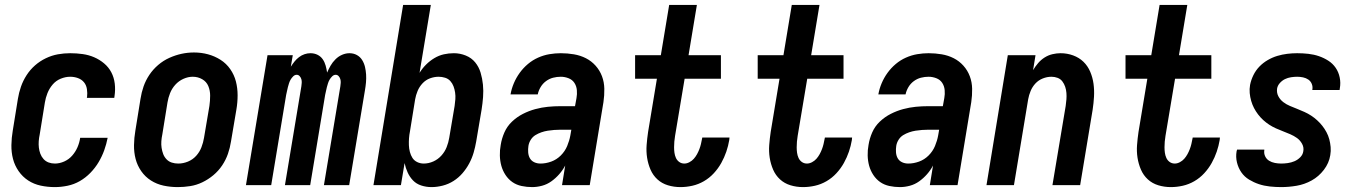

<svg xmlns="http://www.w3.org/2000/svg" viewBox="-20 -755 5540 783"><path d="M204 8Q174 8 146 2Q118 -4 95 -19Q72 -34 56 -57Q40 -80 33 -107Q26 -134 26.5 -163.5Q27 -193 32 -222L53 -352Q57 -377 65.5 -401.5Q74 -426 88.5 -448.5Q103 -471 123 -488.5Q143 -506 167 -517.5Q191 -529 216 -533.5Q241 -538 266 -538Q292 -538 317 -534.5Q342 -531 364 -521.5Q386 -512 404.5 -496.5Q423 -481 434 -460Q445 -439 448 -414Q451 -389 447 -363Q447 -361 446.5 -359.5Q446 -358 446 -356H334Q334 -357 334.5 -357.5Q335 -358 335 -359Q337 -375 334.5 -391.5Q332 -408 322.5 -419.5Q313 -431 298 -436.5Q283 -442 266 -442Q247 -442 227.5 -434Q208 -426 194.5 -410Q181 -394 173.5 -375Q166 -356 163 -337L142 -207Q139 -193 138 -179.5Q137 -166 138.5 -153Q140 -140 144.5 -128Q149 -116 157.5 -106.5Q166 -97 178 -92.5Q190 -88 204 -88Q223 -88 242 -96.5Q261 -105 274.5 -120.5Q288 -136 296 -154.5Q304 -173 307 -193H419Q414 -167 405 -142Q396 -117 382 -93.5Q368 -70 348.5 -50Q329 -30 305.5 -16.5Q282 -3 255.5 2.5Q229 8 204 8Z M705 8Q675 8 647 2Q619 -4 595.5 -19Q572 -34 556 -57Q540 -80 533 -107Q526 -134 526.5 -163.5Q527 -193 532 -222L553 -352Q557 -378 565.5 -402.5Q574 -427 589 -449.5Q604 -472 625 -490Q646 -508 670.5 -519Q695 -530 720 -535.5Q745 -541 771 -541Q801 -541 828.5 -533.5Q856 -526 879.5 -511Q903 -496 919 -473Q935 -450 942 -423Q949 -396 949 -366.5Q949 -337 944 -308L922 -178Q918 -152 909.5 -127.5Q901 -103 886 -80.5Q871 -58 850 -40.5Q829 -23 805 -11.5Q781 0 755.5 4Q730 8 705 8ZM707 -88Q727 -88 746.5 -96Q766 -104 780 -119.5Q794 -135 801.5 -154.5Q809 -174 812 -193L834 -323Q837 -344 837 -365Q837 -386 829.5 -404Q822 -422 804.5 -432Q787 -442 766 -442Q747 -442 728 -433.5Q709 -425 695 -409.5Q681 -394 673.5 -375Q666 -356 663 -337L642 -207Q639 -193 638 -179Q637 -165 639 -152Q641 -139 645.5 -127Q650 -115 659 -105.5Q668 -96 680.5 -92Q693 -88 707 -88Z M983 0 1071 -530H1174L1166 -483Q1173 -494 1181 -504Q1189 -514 1199.5 -522Q1210 -530 1222 -534Q1234 -538 1246 -538Q1262 -538 1275 -531.5Q1288 -525 1296 -513.5Q1304 -502 1308 -487.5Q1312 -473 1314 -459Q1320 -473 1328 -487Q1336 -501 1348 -513Q1360 -525 1375 -531.5Q1390 -538 1405 -538Q1422 -538 1435.5 -530.5Q1449 -523 1457 -510Q1465 -497 1468.5 -482Q1472 -467 1473 -451Q1474 -435 1472.5 -418.5Q1471 -402 1468 -385L1404 0H1301L1368 -403Q1369 -410 1369.5 -417.5Q1370 -425 1368 -432Q1366 -439 1361 -444.5Q1356 -450 1349 -450Q1341 -450 1334.5 -443.5Q1328 -437 1324 -430Q1320 -423 1317.5 -415Q1315 -407 1313 -399.5Q1311 -392 1309.5 -384Q1308 -376 1306 -368L1245 0H1142L1209 -403Q1210 -410 1210.5 -417.5Q1211 -425 1209 -432Q1207 -439 1202 -444.5Q1197 -450 1190 -450Q1182 -450 1175.5 -443.5Q1169 -437 1165 -430Q1161 -423 1158.5 -415Q1156 -407 1154 -399.5Q1152 -392 1150.5 -384Q1149 -376 1147 -368L1086 0Z M1740 8Q1718 8 1698 1.5Q1678 -5 1664.5 -19Q1651 -33 1642.5 -51.5Q1634 -70 1630 -90L1615 0H1503L1624 -735H1737L1691 -458Q1702 -476 1717.5 -491.5Q1733 -507 1751.5 -518Q1770 -529 1790 -533.5Q1810 -538 1831 -538Q1856 -538 1879.5 -528.5Q1903 -519 1918 -500.5Q1933 -482 1940 -458.5Q1947 -435 1949.5 -410Q1952 -385 1950 -359Q1948 -333 1944 -308L1922 -178Q1918 -155 1911.5 -132.5Q1905 -110 1893.5 -88.5Q1882 -67 1866 -48.5Q1850 -30 1829.5 -17Q1809 -4 1785.5 2Q1762 8 1740 8ZM1708 -88Q1728 -88 1747 -96.5Q1766 -105 1780 -120.5Q1794 -136 1801.5 -155Q1809 -174 1812 -193L1834 -323Q1836 -337 1837 -350.5Q1838 -364 1836 -377.5Q1834 -391 1829.5 -403Q1825 -415 1816.5 -424.5Q1808 -434 1795 -438Q1782 -442 1769 -442Q1751 -442 1733.5 -435.5Q1716 -429 1703 -415Q1690 -401 1683 -384Q1676 -367 1673 -350L1652 -220Q1649 -205 1648 -191Q1647 -177 1647.5 -163Q1648 -149 1651.5 -135.5Q1655 -122 1662 -111Q1669 -100 1681.5 -94Q1694 -88 1708 -88Z M2150 8Q2128 8 2107 3.5Q2086 -1 2069.5 -12.5Q2053 -24 2041.5 -41.5Q2030 -59 2024.5 -79Q2019 -99 2018.5 -121Q2018 -143 2022 -164Q2026 -190 2037 -215Q2048 -240 2068 -259Q2088 -278 2112.5 -290.5Q2137 -303 2163 -310Q2189 -317 2214.5 -319.5Q2240 -322 2266 -322H2325L2331 -355Q2334 -371 2332.5 -387.5Q2331 -404 2322.5 -417Q2314 -430 2298.5 -436Q2283 -442 2267 -442Q2251 -442 2235.5 -438Q2220 -434 2206.5 -424Q2193 -414 2184.5 -399.5Q2176 -385 2173 -370H2062Q2066 -393 2075.5 -415.5Q2085 -438 2099.5 -458Q2114 -478 2133 -494Q2152 -510 2174.5 -520Q2197 -530 2220.5 -534Q2244 -538 2267 -538Q2294 -538 2320.5 -533.5Q2347 -529 2369.5 -517.5Q2392 -506 2409 -487Q2426 -468 2435 -444Q2444 -420 2444.5 -393Q2445 -366 2441 -339L2385 0H2272L2285 -80Q2275 -61 2260.5 -44.5Q2246 -28 2228.5 -15.5Q2211 -3 2190.5 2.5Q2170 8 2150 8ZM2184 -88Q2206 -88 2228 -96Q2250 -104 2267 -121Q2284 -138 2293 -159.5Q2302 -181 2306 -203L2310 -226H2266Q2253 -226 2240 -225Q2227 -224 2214 -222Q2201 -220 2188 -215.5Q2175 -211 2163.5 -204Q2152 -197 2144.5 -185Q2137 -173 2135 -160Q2133 -147 2134 -133.5Q2135 -120 2141 -109.5Q2147 -99 2158.5 -93.5Q2170 -88 2184 -88Z M2755 8Q2728 8 2703.5 0.5Q2679 -7 2661 -23.5Q2643 -40 2633 -63Q2623 -86 2619 -111.5Q2615 -137 2617 -163.5Q2619 -190 2623 -217L2659 -434H2570V-530H2675L2709 -735H2822L2788 -530H2920V-434H2772L2733 -201Q2731 -189 2730 -177.5Q2729 -166 2729 -154.5Q2729 -143 2730.5 -132Q2732 -121 2736.5 -111Q2741 -101 2750 -94.5Q2759 -88 2771 -88Q2781 -88 2791.5 -93.5Q2802 -99 2809.5 -107.5Q2817 -116 2822.5 -126Q2828 -136 2832 -146.5Q2836 -157 2838.5 -167.5Q2841 -178 2843 -189Q2843 -190 2843.5 -191.5Q2844 -193 2844 -194H2955Q2955 -192 2954.5 -189.5Q2954 -187 2954 -184Q2950 -160 2942 -136.5Q2934 -113 2921.5 -90.5Q2909 -68 2891 -48.5Q2873 -29 2850.5 -16Q2828 -3 2803.5 2.5Q2779 8 2755 8Z M3255 8Q3228 8 3203.5 0.5Q3179 -7 3161 -23.5Q3143 -40 3133 -63Q3123 -86 3119 -111.5Q3115 -137 3117 -163.5Q3119 -190 3123 -217L3159 -434H3070V-530H3175L3209 -735H3322L3288 -530H3420V-434H3272L3233 -201Q3231 -189 3230 -177.5Q3229 -166 3229 -154.5Q3229 -143 3230.5 -132Q3232 -121 3236.5 -111Q3241 -101 3250 -94.5Q3259 -88 3271 -88Q3281 -88 3291.5 -93.5Q3302 -99 3309.5 -107.5Q3317 -116 3322.5 -126Q3328 -136 3332 -146.5Q3336 -157 3338.5 -167.5Q3341 -178 3343 -189Q3343 -190 3343.5 -191.5Q3344 -193 3344 -194H3455Q3455 -192 3454.5 -189.5Q3454 -187 3454 -184Q3450 -160 3442 -136.5Q3434 -113 3421.5 -90.5Q3409 -68 3391 -48.5Q3373 -29 3350.5 -16Q3328 -3 3303.5 2.5Q3279 8 3255 8Z M3650 8Q3628 8 3607 3.5Q3586 -1 3569.5 -12.5Q3553 -24 3541.5 -41.5Q3530 -59 3524.5 -79Q3519 -99 3518.5 -121Q3518 -143 3522 -164Q3526 -190 3537 -215Q3548 -240 3568 -259Q3588 -278 3612.5 -290.5Q3637 -303 3663 -310Q3689 -317 3714.5 -319.5Q3740 -322 3766 -322H3825L3831 -355Q3834 -371 3832.5 -387.5Q3831 -404 3822.5 -417Q3814 -430 3798.5 -436Q3783 -442 3767 -442Q3751 -442 3735.5 -438Q3720 -434 3706.5 -424Q3693 -414 3684.5 -399.5Q3676 -385 3673 -370H3562Q3566 -393 3575.5 -415.5Q3585 -438 3599.5 -458Q3614 -478 3633 -494Q3652 -510 3674.5 -520Q3697 -530 3720.5 -534Q3744 -538 3767 -538Q3794 -538 3820.5 -533.5Q3847 -529 3869.5 -517.5Q3892 -506 3909 -487Q3926 -468 3935 -444Q3944 -420 3944.5 -393Q3945 -366 3941 -339L3885 0H3772L3785 -80Q3775 -61 3760.5 -44.5Q3746 -28 3728.5 -15.5Q3711 -3 3690.5 2.5Q3670 8 3650 8ZM3684 -88Q3706 -88 3728 -96Q3750 -104 3767 -121Q3784 -138 3793 -159.5Q3802 -181 3806 -203L3810 -226H3766Q3753 -226 3740 -225Q3727 -224 3714 -222Q3701 -220 3688 -215.5Q3675 -211 3663.5 -204Q3652 -197 3644.5 -185Q3637 -173 3635 -160Q3633 -147 3634 -133.5Q3635 -120 3641 -109.5Q3647 -99 3658.5 -93.5Q3670 -88 3684 -88Z M4003 0 4090 -530H4203L4193 -469Q4202 -484 4213.5 -497.5Q4225 -511 4240 -520.5Q4255 -530 4272 -534Q4289 -538 4305 -538Q4332 -538 4356.5 -529Q4381 -520 4398.5 -503Q4416 -486 4426 -462.5Q4436 -439 4439.5 -413.5Q4443 -388 4441.5 -361Q4440 -334 4436 -308L4385 0H4272L4326 -323Q4328 -337 4329 -350Q4330 -363 4329 -376Q4328 -389 4324 -401Q4320 -413 4312.5 -423Q4305 -433 4293 -437.5Q4281 -442 4268 -442Q4250 -442 4232.5 -435Q4215 -428 4202.5 -414.5Q4190 -401 4183 -384Q4176 -367 4173 -350L4115 0Z M4755 8Q4728 8 4703.5 0.5Q4679 -7 4661 -23.5Q4643 -40 4633 -63Q4623 -86 4619 -111.5Q4615 -137 4617 -163.5Q4619 -190 4623 -217L4659 -434H4570V-530H4675L4709 -735H4822L4788 -530H4920V-434H4772L4733 -201Q4731 -189 4730 -177.5Q4729 -166 4729 -154.5Q4729 -143 4730.5 -132Q4732 -121 4736.5 -111Q4741 -101 4750 -94.5Q4759 -88 4771 -88Q4781 -88 4791.5 -93.5Q4802 -99 4809.5 -107.5Q4817 -116 4822.5 -126Q4828 -136 4832 -146.5Q4836 -157 4838.5 -167.5Q4841 -178 4843 -189Q4843 -190 4843.5 -191.5Q4844 -193 4844 -194H4955Q4955 -192 4954.5 -189.5Q4954 -187 4954 -184Q4950 -160 4942 -136.5Q4934 -113 4921.5 -90.5Q4909 -68 4891 -48.5Q4873 -29 4850.5 -16Q4828 -3 4803.5 2.5Q4779 8 4755 8Z M5205 8Q5182 8 5158.5 5.5Q5135 3 5114 -4Q5093 -11 5074 -22.5Q5055 -34 5042.5 -52Q5030 -70 5024.5 -92.5Q5019 -115 5023 -138Q5024 -140 5024 -141.5Q5024 -143 5025 -145H5136Q5136 -144 5136 -143.5Q5136 -143 5136 -142Q5134 -129 5139.5 -117.5Q5145 -106 5155.5 -99.5Q5166 -93 5179 -90.5Q5192 -88 5205 -88Q5218 -88 5232 -90Q5246 -92 5259 -97.5Q5272 -103 5282.5 -113.5Q5293 -124 5295 -138Q5298 -154 5290 -168.5Q5282 -183 5269.5 -192Q5257 -201 5242 -207.5Q5227 -214 5212.5 -219.5Q5198 -225 5183.5 -231.5Q5169 -238 5156 -246.5Q5143 -255 5131.5 -265.5Q5120 -276 5110.5 -288.5Q5101 -301 5094 -314.5Q5087 -328 5082.5 -343.5Q5078 -359 5076.5 -375.5Q5075 -392 5078 -409Q5082 -429 5091.5 -448.5Q5101 -468 5116 -483.5Q5131 -499 5150 -510Q5169 -521 5189 -527Q5209 -533 5229.5 -535.5Q5250 -538 5270 -538Q5293 -538 5315.5 -535.5Q5338 -533 5358.5 -526Q5379 -519 5397 -507.5Q5415 -496 5427 -478.5Q5439 -461 5443.5 -439Q5448 -417 5444 -395Q5444 -393 5443.5 -391.5Q5443 -390 5443 -388H5331Q5332 -388 5332 -389Q5332 -390 5332 -390Q5334 -402 5329.5 -413Q5325 -424 5315.5 -430.5Q5306 -437 5294 -439.5Q5282 -442 5270 -442Q5258 -442 5245 -440Q5232 -438 5220.5 -432.5Q5209 -427 5199.5 -416.5Q5190 -406 5188 -393Q5186 -376 5193.5 -362Q5201 -348 5213.5 -338.5Q5226 -329 5240.5 -323Q5255 -317 5270 -311Q5285 -305 5299.5 -298.5Q5314 -292 5327 -283.5Q5340 -275 5351.5 -264.5Q5363 -254 5372.5 -242Q5382 -230 5389.5 -216Q5397 -202 5401 -187Q5405 -172 5406.5 -155.5Q5408 -139 5405 -122Q5400 -90 5379 -62.5Q5358 -35 5329 -19Q5300 -3 5268 2.5Q5236 8 5205 8Z"/></svg>

Font: Iosevka Curly Oblique
Style: Bold
Weight: 700
Italic angle: -9°
Monospace: yes
Designer: Belleve Invis
Foundry: Belleve Invis
Version: Version 11.1.0; ttfautohint (v1.8.3)